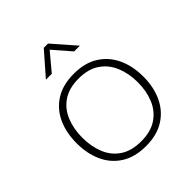

<svg xmlns="http://www.w3.org/2000/svg" viewBox="-205 -875 1015 1015"><g transform="rotate(-45 302.5 -368.0)"><path d="M302 7Q220 7 164.5 -28Q109 -63 81 -124Q53 -185 53 -263Q53 -342 81 -403Q109 -464 164.5 -499Q220 -534 302 -534Q384 -534 439.5 -499Q495 -464 523.5 -403Q552 -342 552 -263Q552 -185 523.5 -124Q495 -63 439.5 -28Q384 7 302 7ZM302 -29Q374 -29 420 -60Q466 -91 488 -144Q510 -197 510 -263Q510 -328 488 -381.5Q466 -435 420 -466.5Q374 -498 302 -498Q230 -498 184 -466.5Q138 -435 116.5 -381.5Q95 -328 95 -263Q95 -197 116.5 -144Q138 -91 184 -60Q230 -29 302 -29ZM176 -616 287 -743H319L430 -616H387L302 -714L220 -616Z"/></g></svg>

Font: Onest Thin
Style: Regular
Weight: 250
Designer: Dmitri Voloshin, Andrey Kudryavtsev
Foundry: Dmitri Voloshin, Andrey Kudryavtsev
Version: Version 1.000;gftools[0.9.33]